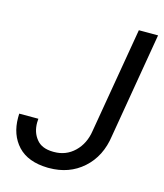

<svg xmlns="http://www.w3.org/2000/svg" viewBox="-109 -793 757 886"><g transform="rotate(15 270.0 -350.0)"><path d="M358.4 -207C352.1 -165 335.4 -131.3 308.6 -105.5C281.7 -79.6 249 -66.9 211.4 -66.9C210 -66.9 208 -66.9 206.1 -66.9C169.4 -67.4 143.1 -78.6 126.5 -100.1C109.4 -121.1 101.1 -147 101.1 -177.7C101.1 -183.6 101.6 -189.9 102.1 -196.3H10.7C10.3 -189.9 10.3 -183.1 10.3 -177.2C10.3 -122.6 26.4 -77.6 58.6 -43C91.3 -8.3 138.7 9.3 201.2 10.7C203.1 10.7 205.6 10.7 207.5 10.7C272 10.7 326.2 -8.8 370.1 -47.9C414.6 -87.4 441.4 -140.6 450.7 -207.5L536.1 -710.9H444.3Z"/></g></svg>

Font: Roboto
Style: Italic
Weight: 400
Italic angle: -12°
Designer: Google
Version: Version 2.137; 2017